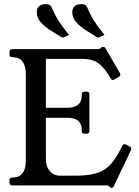

<svg xmlns="http://www.w3.org/2000/svg" viewBox="-20 -898 674 930"><path d="M609 -188.2Q620 -183 614 -170L531 4Q527.8 12 521 12Q517.2 12 513 9L509 4Q506.2 1.8 502.7 0.9Q499.1 0 490.9 0H40Q26 0 26 -13V-25Q26 -38 40 -38H41Q105 -38 105 -121V-538Q105 -621 40 -621Q26 -621 26 -635V-646Q26 -660 40 -660H450Q462.2 -660 467.2 -664L472.1 -669Q474.1 -671 480 -671Q487 -671 491 -664L560 -545Q563 -541 563 -537Q563 -530.8 556 -526L536 -514.5Q529 -510.5 526 -510.5Q521 -510.5 516 -518.5L513 -523.5Q492 -558.8 472.5 -578.2Q453 -597.8 429.5 -605.4Q406 -613 372 -613H202.2V-376H307Q341 -376 358.5 -391Q376 -406 376 -435V-441Q376 -454 389 -454H400Q413 -454 413 -441V-263.5Q413 -250.5 400 -250.5H389Q376 -250.5 376 -263.5V-268.5Q376 -327.5 307 -327.5H202.2V-131Q202.2 -91 221.5 -69Q240.8 -47 269.8 -47H340.5Q388.6 -47 423.2 -53.2Q457.8 -59.5 482.9 -74.6Q508 -89.8 528.4 -117Q548.8 -144.2 569.8 -186.5L572.8 -192.5Q574.8 -197.5 579.9 -199.4Q585 -201.2 591.5 -197.5ZM486 -729 470.2 -721.2Q461.5 -716.8 457.5 -716.8Q455 -716 452.2 -717.2Q449.5 -718.5 447 -719.5Q422.2 -734.5 395.1 -751.9Q368 -769.2 349.1 -790.6Q330.2 -812 330.2 -839Q330.2 -857.5 341.1 -867.8Q352 -878 374 -878Q382.2 -878 389.2 -875.6Q396.2 -873.2 400.2 -866Q411.5 -841 421.2 -822.2Q431 -803.5 445.6 -782.4Q460.2 -761.2 486 -729ZM314 -729 298.2 -721.2Q289.5 -716.8 285.5 -716.8Q283 -716 280.2 -717.2Q277.5 -718.5 275 -719.5Q250.2 -734.5 223.1 -751.9Q196 -769.2 177.1 -790.6Q158.2 -812 158.2 -839Q158.2 -857.5 169.1 -867.8Q180 -878 202 -878Q210.2 -878 217.2 -875.6Q224.2 -873.2 228.2 -866Q239.5 -841 249.2 -822.2Q259 -803.5 273.6 -782.4Q288.2 -761.2 314 -729Z"/></svg>

Font: Young Serif Light
Style: Regular
Weight: 300
Designer: Bastien Sozeau
Foundry: NBR — Bastien Sozeau
Version: Version 5.001